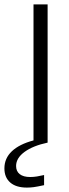

<svg xmlns="http://www.w3.org/2000/svg" viewBox="-72 -647 315 871"><path d="M144 -627V0Q78 14 39.5 42Q1 70 1 106Q1 130 17.5 143Q34 156 65 156Q80 156 95.5 153.5Q111 151 128 147V193Q96 200 80.5 202Q65 204 50 204Q1 204 -25.5 181Q-52 158 -52 117Q-52 71 -18 39Q16 7 80 -10V-627Z"/></svg>

Font: Blinker Light
Style: Regular
Weight: 300
Designer: Juergen Huber
Foundry: supertype
Version: Version 1.017;hotconv 1.0.117;makeotfexe 2.5.65602